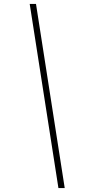

<svg xmlns="http://www.w3.org/2000/svg" viewBox="-20 -838 525 976"><path d="M309 118H277L131 -818H163Z"/></svg>

Font: Be Vietnam Pro Thin
Style: Italic
Weight: 100
Italic angle: -12°
Designer: Lam Bao, Tony Le, Vietanh Nguyen
Foundry: Yellow Type Foundry
Version: Version 1.002; ttfautohint (v1.8.3)